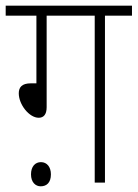

<svg xmlns="http://www.w3.org/2000/svg" viewBox="-20 -642 484 675"><path d="M144 -587H313V0H349V-587H444V-622H0V-587H108V-349H88C57 -349 46 -335 46 -314C46 -274 83 -228 116 -228C133 -228 144 -239 144 -265ZM89 -29C89 -1 105 13 123 13C144 13 159 0 159 -29C159 -55 145 -72 124 -72C104 -72 89 -57 89 -29Z"/></svg>

Font: Noto Sans Devanagari Condensed ExtraLight
Style: Regular
Weight: 200
Width: 3
Designer: Jelle Bosma - Monotype Design Team
Foundry: Monotype Imaging Inc.
Version: Version 2.004